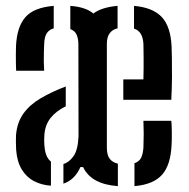

<svg xmlns="http://www.w3.org/2000/svg" viewBox="-20 -627 643 654"><path d="M35 -386Q34.5 -397 34.2 -411Q34 -425 34 -440.2Q34 -455.5 34.5 -470Q37.5 -535 66.2 -568.2Q95 -601.5 163 -607V-530.5Q147.5 -526 139.5 -514Q131.5 -502 130.5 -478Q130 -468 129.5 -450.8Q129 -433.5 129.2 -415.8Q129.5 -398 130.5 -386ZM381.5 7Q290.5 0.5 263 -58H254Q244.5 -36.5 230 -22.2Q215.5 -8 196 -1.5V-68.5Q215 -73.5 230.2 -94.8Q245.5 -116 247.5 -163L247 -475Q247 -494 241.5 -507.8Q236 -521.5 219.5 -528V-607Q246 -605 265.5 -598.5Q285 -592 298 -581Q327 -602.5 380.5 -607V-530.5Q344 -522 344 -478V-124.5Q344 -99.5 353.2 -86.8Q362.5 -74 381.5 -69.5ZM400 -287V-356.5H468.5Q469.5 -396.5 469.2 -430Q469 -463.5 468.5 -478Q466 -520.5 436.5 -529.5V-607Q500.5 -601.5 531 -569Q561.5 -536.5 564.5 -468Q565 -456.5 565.5 -428.2Q566 -400 565.8 -362.8Q565.5 -325.5 563.5 -287ZM153.5 5.5Q122 3.5 96 -10Q70 -23.5 54 -50Q38 -76.5 35 -116.5Q34.5 -131 34.2 -142.5Q34 -154 34.5 -166Q38 -210 59.8 -240.2Q81.5 -270.5 118.5 -292.2Q155.5 -314 204 -332.5V-265Q170.5 -248.5 151.8 -224.5Q133 -200.5 131 -165.5Q130.5 -157 130.5 -147Q130.5 -137 132 -124Q135.5 -91 153.5 -76.5ZM438 7V-71Q454 -76.5 460.5 -89.2Q467 -102 468.5 -124Q469.5 -150 469.5 -170.5Q469.5 -191 468.5 -215.5H563.5Q565 -202.5 565.2 -176.5Q565.5 -150.5 564.5 -134Q561.5 -65 532 -31.8Q502.5 1.5 438 7Z"/></svg>

Font: Big Shoulders Stencil Text Thin SemiBold
Style: Regular
Weight: 600
Version: Version 2.001